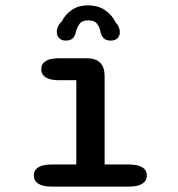

<svg xmlns="http://www.w3.org/2000/svg" viewBox="-20 -692 659 712"><path d="M171.5 0Q138.5 0 122 -10.8Q105.5 -21.5 105.5 -41Q105.5 -61 122 -71.5Q138.5 -82 171.5 -82H263V-394.5H198.5Q166 -394.5 149.5 -405Q133 -415.5 133 -435.5Q133 -455 149.5 -465.5Q166 -476 198.5 -476H301.5Q368 -476 368 -409.5V-82H458.5Q491 -82 507.8 -71.5Q524.5 -61 524.5 -41Q524.5 -21.5 507.8 -10.8Q491 0 458.5 0ZM391 -541.5Q372 -541.5 363.5 -551.2Q355 -561 352.5 -574.5Q350 -589.5 340.5 -603Q331 -616.5 307.5 -616.5Q284 -616.5 274.5 -602.8Q265 -589 261.5 -574Q259 -560.5 250.8 -551Q242.5 -541.5 223 -541.5Q208.5 -541.5 199.5 -550.5Q190.5 -559.5 190.5 -574.5Q190.5 -583 194.8 -593Q199 -603 209 -612.5Q221 -637 245.2 -654.5Q269.5 -672 306.5 -672Q345.5 -672 371.2 -653.2Q397 -634.5 409 -608.5Q417.5 -599.5 421 -590.2Q424.5 -581 424.5 -573.5Q424.5 -559 415.8 -550.2Q407 -541.5 391 -541.5Z"/></svg>

Font: Sono Monospace Medium
Style: Regular
Weight: 500
Designer: Tyler Finck
Foundry: Tyler Finck
Version: Version 2.112